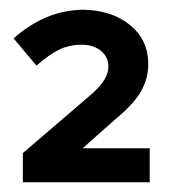

<svg xmlns="http://www.w3.org/2000/svg" viewBox="-20 -725 347 395"><path d="M27 -350V-410L168 -531Q203 -561 203 -588Q203 -608 187.5 -620.5Q172 -633 148 -633Q123 -633 102 -623Q81 -613 55 -590L8 -646Q73 -704 151 -705Q210 -704 247.5 -673.5Q285 -643 285 -593Q285 -563 270 -537Q255 -511 220 -482L150 -420H288V-350Z"/></svg>

Font: Red Hat Display
Style: Bold
Weight: 700
Designer: Pentagram, MCKL
Foundry: Pentagram, MCKL
Version: Version 1.023; ttfautohint (v1.8.3)